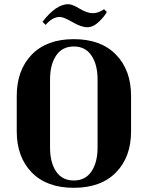

<svg xmlns="http://www.w3.org/2000/svg" viewBox="-20 -887 706 917"><path d="M606 -260Q606 -137 534 -63.5Q462 10 332.5 10Q203 10 131.5 -63.5Q60 -137 60 -260V-429Q60 -552 131.5 -626Q203 -700 332.5 -700Q462 -700 534 -626Q606 -552 606 -429ZM446 -182V-508Q446 -578 417 -621.5Q388 -665 332.5 -665Q277 -665 248 -621.5Q219 -578 219 -508V-182Q219 -111 248 -68Q277 -25 332.5 -25Q388 -25 417 -68.5Q446 -112 446 -182ZM266 -806Q230 -806 198 -768L183 -783Q248 -867 306 -867Q325 -867 360.5 -845.5Q396 -824 423 -824Q450 -824 477 -843L490 -830Q481 -811 453.5 -784Q426 -757 397 -757Q368 -757 326 -781.5Q284 -806 266 -806Z"/></svg>

Font: Trochut
Style: Bold
Weight: 700
Designer: Andreu Balius
Foundry: Andreu Balius
Version: Version 1.001